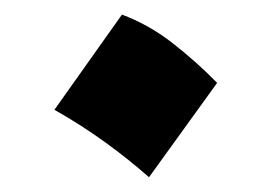

<svg xmlns="http://www.w3.org/2000/svg" viewBox="-20 -215 366 259"><path d="M144.5 -195.3 53.4 -66.9Q90 -46.2 121.7 -23.2Q153.5 -0.2 181 24.1L272.9 -103.2Q245.8 -131 213.5 -156.3Q181.3 -181.6 144.5 -195.3Z"/></svg>

Font: Pinar FD VF
Style: Regular
Weight: 300
Designer: Amin Abedi
Version: Version 2.000